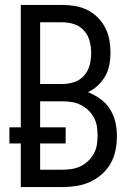

<svg xmlns="http://www.w3.org/2000/svg" viewBox="-20 -755 540 775"><path d="M64 0V-176H18V-241H64V-735H233Q259 -735 284.5 -730.5Q310 -726 333 -714.5Q356 -703 374.5 -684.5Q393 -666 405 -642.5Q417 -619 421.5 -593.5Q426 -568 426 -542Q426 -518 421.5 -493.5Q417 -469 405 -448Q393 -427 375 -410Q357 -393 335 -383Q361 -373 384.5 -356Q408 -339 423.5 -315Q439 -291 445.5 -263Q452 -235 452 -206Q452 -178 446.5 -149.5Q441 -121 427 -96Q413 -71 391.5 -52Q370 -33 344 -21Q318 -9 289.5 -4.5Q261 0 233 0ZM142 -416H233Q257 -416 280.5 -424Q304 -432 320 -450.5Q336 -469 342 -492.5Q348 -516 348 -541Q348 -565 342 -588.5Q336 -612 320 -630.5Q304 -649 280.5 -657Q257 -665 233 -665H142ZM142 -70H233Q252 -70 270.5 -73Q289 -76 305.5 -84Q322 -92 336 -105.5Q350 -119 359 -135.5Q368 -152 371 -170.5Q374 -189 374 -208Q374 -226 371 -245Q368 -264 359 -280.5Q350 -297 336.5 -310Q323 -323 306 -331.5Q289 -340 270.5 -343Q252 -346 233 -346H142V-241H245V-176H142Z"/></svg>

Font: Iosevka Term SS14
Style: Regular
Weight: 400
Monospace: yes
Designer: Belleve Invis
Foundry: Belleve Invis
Version: Version 24.1.1; ttfautohint (v1.8.4)